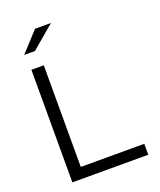

<svg xmlns="http://www.w3.org/2000/svg" viewBox="-164 -1020 936 1122"><g transform="rotate(-20 303.5 -459.0)"><path d="M79 0ZM89 0V-700H166V-68H561V0ZM191 -918H290L146 -796H79Z"/></g></svg>

Font: Red Hat Text
Style: Regular
Weight: 400
Designer: Pentagram / MCKL
Foundry: Pentagram / MCKL
Version: Version 1.005; Red Hat Text